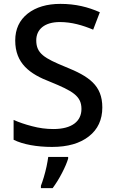

<svg xmlns="http://www.w3.org/2000/svg" viewBox="-20 -744 590 985"><path d="M504.9 -192.9C504.9 -306.2 436.5 -352.5 315.9 -400.9C208 -445.3 166 -469.2 166 -537.1C166 -593.3 208.5 -630.9 287.1 -630.9C347.2 -630.9 403.3 -614.7 458 -591.8L492.2 -681.2C431.6 -708 367.7 -724.1 290 -724.1C220.7 -724.1 164.6 -707.5 122.1 -674.3C79.6 -640.6 58.1 -594.7 58.1 -536.1C58.1 -418.9 132.3 -364.3 237.8 -324.2C352.1 -277.3 397.9 -252 397.9 -185.1C397.9 -122.6 350.1 -82 253.9 -82C216.8 -82 180.2 -86.9 144 -96.7C107.9 -106 76.7 -116.7 49.8 -128.9V-26.9C98.1 -2.9 169.4 9.8 247.1 9.8C327.1 9.8 390.1 -8.3 436 -44.4C481.9 -80.1 504.9 -129.9 504.9 -192.9ZM329.6 61H227.5C225.6 75.2 222.7 91.3 218.8 110.4C210.9 147.5 199.2 185.1 189.9 209V221.2H250C267.1 198.2 283.2 172.4 298.3 143.1C313.5 113.8 323.7 89.4 329.6 69.8Z"/></svg>

Font: Noto Reveo Sans
Style: Regular
Weight: 500
Designer: Monotype Design Team
Foundry: Monotype Imaging Inc.
Version: Version 2.007